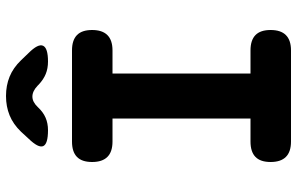

<svg xmlns="http://www.w3.org/2000/svg" viewBox="-195 -795 990 640"><g transform="rotate(-90 300.0 -475.0)"><path d="M375 -135H452Q486 -135 503 -118.5Q520 -102 520 -68Q520 -34 503 -17Q486 0 452 0H148Q114 0 97 -17Q80 -34 80 -68Q80 -102 97 -118.5Q114 -135 148 -135H225V-595H148Q114 -595 97 -612Q80 -629 80 -663Q80 -697 97 -713.5Q114 -730 148 -730H452Q486 -730 503 -713.5Q520 -697 520 -663Q520 -629 503 -612Q486 -595 452 -595H375ZM186 -810Q140 -810 133 -826Q126 -842 158 -875L181 -900Q206 -926 235.5 -938Q265 -950 300 -950Q335 -950 364.5 -938Q394 -926 419 -900L443 -875Q475 -843 467.5 -826.5Q460 -810 415 -810Q392 -810 373.5 -817.5Q355 -825 338 -841L334 -845Q316 -862 298 -862Q280 -862 263 -844L262 -843Q246 -826 227.5 -818Q209 -810 186 -810Z"/></g></svg>

Font: Maple Mono NL ExtraBold
Style: Regular
Weight: 800
Monospace: yes
Designer: subframe7536
Version: Version 7.000